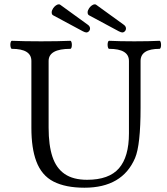

<svg xmlns="http://www.w3.org/2000/svg" viewBox="-20 -854 771 887"><path d="M147.5 -109.4Q125 -169.4 125 -263.2V-572.3Q125 -628.4 34.7 -628.4Q31.7 -628.4 29.8 -634.3Q27.8 -640.1 27.8 -647.5Q27.8 -654.8 29.8 -660.2Q31.7 -665.5 34.7 -665.5Q90.8 -663.1 169.9 -663.1Q249 -663.1 305.2 -665.5Q308.1 -665.5 310.1 -659.7Q312 -653.8 312 -646.5Q312 -639.2 310.1 -633.8Q308.1 -628.4 305.2 -628.4Q204.6 -628.4 204.6 -572.3V-264.2Q204.6 -183.1 222.2 -130.1Q239.7 -77.1 278.8 -50.3Q317.9 -23.4 382.3 -23.4Q483.4 -23.4 529.5 -76.4Q575.7 -129.4 575.7 -237.8V-572.3Q575.7 -628.4 483.9 -628.4Q481 -628.4 479 -634.3Q477.1 -640.1 477.1 -647.5Q477.1 -654.8 479 -660.2Q481 -665.5 483.9 -665.5Q532.7 -663.1 600.6 -663.1Q668.5 -663.1 717.3 -665.5Q720.2 -665.5 722.2 -659.7Q724.1 -653.8 724.1 -646.5Q724.1 -639.2 722.2 -633.8Q720.2 -628.4 717.3 -628.4Q629.4 -628.4 629.4 -572.3V-356Q629.4 -183.6 604 -124Q545.4 13.2 370.1 13.2Q283.2 13.2 227.5 -15.1Q171.9 -43.5 147.5 -109.4ZM225.6 -783.2Q218.8 -786.6 218.8 -796.9Q218.8 -805.7 225.6 -815.9Q230.5 -823.2 237.8 -828.6Q245.1 -834 251.5 -834Q255.9 -834 258.3 -832L385.7 -739.7Q396 -732.4 396 -722.2Q396 -716.8 393.1 -712.4Q387.2 -704.1 378.9 -704.1Q373.5 -704.1 362.8 -709.5ZM391.6 -783.2Q384.8 -786.6 384.8 -796.9Q384.8 -805.7 391.6 -815.9Q396.5 -823.2 403.8 -828.6Q411.1 -834 417.5 -834Q421.9 -834 424.3 -832L551.8 -739.7Q562 -732.4 562 -722.2Q562 -716.8 559.1 -712.4Q553.2 -704.1 544.9 -704.1Q539.6 -704.1 528.8 -709.5Z"/></svg>

Font: JuniusX
Style: Regular
Weight: 400
Designer: Peter S. Baker
Foundry: Briery Creek Software
Version: Version 1.004